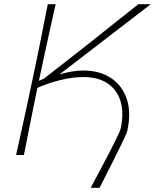

<svg xmlns="http://www.w3.org/2000/svg" viewBox="-20 -733 733 908"><path d="M409 155Q426 123 449.2 79.5Q472.5 36 495 -7.2Q517.5 -50.5 533 -82.8Q548.5 -115 550.5 -124Q566.5 -197 550.8 -252Q535 -307 490.2 -337.8Q445.5 -368.5 373.5 -368.5Q322 -368.5 264 -354Q206 -339.5 157 -317.5L140.5 -238Q127 -170.5 116 -115.5Q105 -60.5 93 0H56Q69.5 -61.5 82 -117.2Q94.5 -173 108.5 -238L158 -472.5Q171.5 -539.5 182.8 -596.5Q194 -653.5 206 -713H243Q229.5 -652.5 217.2 -596.5Q205 -540.5 190 -472.5L164 -351Q176 -356 187 -360.5L386 -516Q444.5 -562.5 501.5 -607.8Q558.5 -653 634 -713H693Q618 -655.5 547.2 -601Q476.5 -546.5 407 -493L261 -381Q289 -389.5 317.8 -394.5Q346.5 -399.5 374 -399.5Q451 -399.5 504.5 -364.2Q558 -329 579.5 -265Q601 -201 582 -114Q581 -108 571 -86.2Q561 -64.5 545.5 -33Q530 -1.5 512.8 33Q495.5 67.5 479 99.8Q462.5 132 451 155Z"/></svg>

Font: Commissioner Loud Thin
Style: Italic
Weight: 100
Italic angle: -12°
Designer: Kostas Bartsokas
Foundry: Kostas Bartsokas
Version: Version 1.000; ttfautohint (v1.8.3)